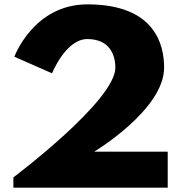

<svg xmlns="http://www.w3.org/2000/svg" viewBox="-20 -860 830 880"><path d="M380.2 -681C501.2 -681 508.8 -580 508.8 -550C508.8 -398 41.3 -47 41.3 -47V0H748.7V-165H412C412 -165 732.2 -357 732.2 -550C732.2 -654 691.5 -840 380.2 -840C133.8 -840 45.8 -600 45.8 -600L218.5 -524C218.5 -524 281.2 -681 380.2 -681Z"/></svg>

Font: Hussar
Style: BdWide
Weight: 700
Foundry: Cannot Into Space Fonts
Version: Version 2.00